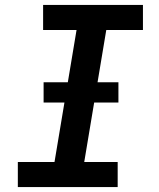

<svg xmlns="http://www.w3.org/2000/svg" viewBox="-20 -755 640 775"><path d="M52 0V-101H200L289 -634H154V-735H557V-634H409L320 -101H455V0ZM156 -341V-423H458V-341Z"/></svg>

Font: Iosevka SS04 Extended
Style: Bold Italic
Weight: 700
Width: 7
Italic angle: -9°
Monospace: yes
Designer: Belleve Invis
Foundry: Belleve Invis
Version: Version 19.0.0; ttfautohint (v1.8.4)